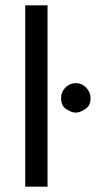

<svg xmlns="http://www.w3.org/2000/svg" viewBox="-20 -703 361 723"><path d="M75 0V-683H159V0ZM265 -279Q249 -279 229.5 -292Q210 -305 210 -333Q210 -357 226.5 -373.5Q243 -390 265 -390Q288 -390 304.5 -373Q321 -356 321 -333Q321 -305 301 -292Q281 -279 265 -279Z"/></svg>

Font: Belleza
Style: Regular
Weight: 400
Designer: Eduardo Rodriguez Tunni
Foundry: Eduardo Rodriguez Tunni
Version: Version 1.003; ttfautohint (v1.8.4.7-5d5b)